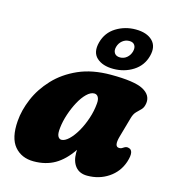

<svg xmlns="http://www.w3.org/2000/svg" viewBox="-108 -799 812 901"><g transform="rotate(15 298.0 -349.0)"><path d="M497.5 -204.5Q483 -152.5 509 -152.5Q516.5 -152.5 521 -155Q525.5 -157.5 532.5 -162Q543.5 -168 553.5 -164Q566 -161.5 569.2 -146Q572.5 -130.5 562.5 -99.5Q545 -48 500.2 -18Q455.5 12 397.5 12Q360 12 340 -12.5Q320 -37 320 -79Q320 -86 320.5 -93Q284 -39 240 -13.5Q196 12 137 12Q78 12 44 -28.2Q10 -68.5 16.5 -152Q20.5 -205.5 44.5 -262Q68.5 -318.5 113.8 -366.8Q159 -415 226 -444.8Q293 -474.5 383.5 -474.5Q498 -474.5 540.5 -451.8Q583 -429 578 -389Q575 -367.5 564.5 -356.8Q554 -346 542.5 -334.8Q531 -323.5 525 -301.5ZM217 -172.5Q213.5 -143 220 -131.2Q226.5 -119.5 237 -119.5Q253.5 -119.5 272.8 -137.8Q292 -156 309.5 -186.2Q327 -216.5 339.2 -253.2Q351.5 -290 354.5 -326.5Q356.5 -346.5 350 -358Q343.5 -369.5 330.5 -369.5Q313 -369.5 294.2 -351.2Q275.5 -333 259.5 -303.5Q243.5 -274 232 -239.5Q220.5 -205 217 -172.5ZM386 -504Q333.5 -504 305 -530.2Q276.5 -556.5 290 -607Q303.5 -657 346.2 -683.5Q389 -710 441 -710Q495 -710 522.8 -682.8Q550.5 -655.5 537.5 -607Q524.5 -558 482 -531Q439.5 -504 386 -504ZM426 -650Q407 -650 392.5 -638.2Q378 -626.5 372.5 -607Q367.5 -588 375.8 -576Q384 -564 403 -564Q421.5 -564 435.8 -576.2Q450 -588.5 455 -607Q460 -626 452.2 -638Q444.5 -650 426 -650Z"/></g></svg>

Font: Fraunces 72pt S100 Black
Style: Italic
Weight: 900
Italic angle: -16°
Version: Version 1.000; ttfautohint (v1.8.3)